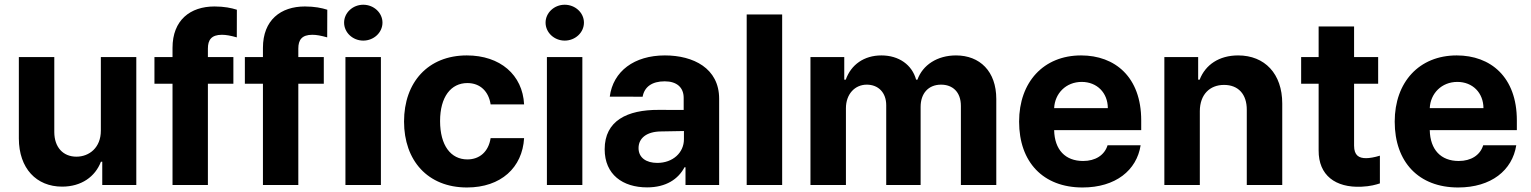

<svg xmlns="http://www.w3.org/2000/svg" viewBox="-20 -789 6529 819"><path d="M410.2 -232.2C410.5 -159.1 360.4 -120.7 306.1 -120.7C248.9 -120.7 212 -160.9 211.6 -225.1V-545.5H60.4V-198.2C60.7 -70.7 135.3 7.1 245 7.1C327.1 7.1 386 -35.2 410.5 -99.1H416.2V0H561.4V-545.5H410.2Z M975.5 -545.5H866.8V-582C866.8 -619 882.1 -640.6 926.5 -640.6C944.6 -640.6 963.1 -637.1 990.1 -629.6L990.4 -747.5C967 -755 936.4 -761.4 894.9 -761.4C791.9 -761.4 715.9 -703.5 715.9 -584.9V-545.5H638.8V-431.8H715.9V0H866.8V-431.8H975.5Z M1361.2 -545.5H1252.5V-582C1252.5 -619 1267.8 -640.6 1312.1 -640.6C1330.3 -640.6 1348.7 -637.1 1375.7 -629.6L1376.1 -747.5C1352.6 -755 1322.1 -761.4 1280.5 -761.4C1177.6 -761.4 1101.6 -703.5 1101.6 -584.9V-545.5H1024.5V-431.8H1101.6V0H1252.5V-431.8H1361.2Z M1453.5 0H1604.8V-545.5H1453.5ZM1447.8 -692.5C1447.8 -650.2 1484.7 -615.8 1529.5 -615.8C1574.6 -615.8 1611.5 -650.2 1611.5 -692.5C1611.5 -734.4 1574.6 -768.8 1529.5 -768.8C1484.7 -768.8 1447.8 -734.4 1447.8 -692.5Z M1971.9 10.7C2117.2 10.7 2208.5 -74.6 2215.6 -199.9H2072.8C2063.9 -141.7 2025.6 -109 1973.7 -109C1903.1 -109 1857.2 -168.3 1857.2 -272.7C1857.2 -375.7 1903.4 -434.7 1973.7 -434.7C2029.1 -434.7 2064.6 -398.1 2072.8 -343.8H2215.6C2209.2 -469.8 2113.6 -552.6 1971.2 -552.6C1805.8 -552.6 1703.5 -437.9 1703.5 -270.6C1703.5 -104.8 1804 10.7 1971.9 10.7Z M2312.9 0H2464.1V-545.5H2312.9ZM2307.2 -692.5C2307.2 -650.2 2344.1 -615.8 2388.8 -615.8C2433.9 -615.8 2470.9 -650.2 2470.9 -692.5C2470.9 -734.4 2433.9 -768.8 2388.8 -768.8C2344.1 -768.8 2307.2 -734.4 2307.2 -692.5Z M2740.4 10.3C2821 10.3 2873.2 -24.9 2899.9 -75.6H2904.1V0H3047.6V-367.9C3047.6 -497.9 2937.5 -552.6 2816.1 -552.6C2685.4 -552.6 2595.2 -485.1 2581 -376.8L2721.2 -376.4C2728.7 -418.3 2761 -442.1 2815.3 -442.1C2866.8 -442.1 2896.3 -416.2 2896.3 -371.4V-320L2789.8 -320.3C2655.5 -321 2559.3 -274.1 2559.3 -152.3C2559.3 -44.4 2636.4 10.3 2740.4 10.3ZM2703.8 -157.3C2703.8 -199.9 2738.6 -227.3 2797.9 -228.3L2897.4 -230.1V-195C2897.4 -137.8 2850.1 -94.1 2783.7 -94.1C2737.2 -94.1 2703.8 -115.8 2703.8 -157.3Z M3316.4 -727.3H3165.1V0H3316.4Z M3437.1 0H3588.4V-327.4C3588.4 -387.8 3626.8 -427.9 3677.2 -427.9C3726.9 -427.9 3760.3 -393.8 3760.3 -340.2V0H3907V-333.1C3907 -389.6 3939.3 -427.9 3994.3 -427.9C4042.6 -427.9 4078.8 -397.7 4078.8 -337V0H4229.8V-366.8C4229.8 -485.1 4159.4 -552.6 4057.9 -552.6C3978 -552.6 3915.8 -511.7 3893.5 -449.2H3887.8C3870.4 -512.4 3814.6 -552.6 3739.7 -552.6C3666.2 -552.6 3610.4 -513.5 3587.7 -449.2H3581.3V-545.5H3437.1Z M4597.7 10.7C4738.6 10.7 4828.8 -62.5 4845.5 -169.4H4704.5C4691.4 -126.8 4652.3 -102.3 4600.1 -102.3C4524.1 -102.3 4478.3 -150.2 4476.6 -234H4848V-275.6C4848 -460.9 4735.8 -552.6 4591.6 -552.6C4431.1 -552.6 4327.1 -438.6 4327.1 -270.2C4327.1 -97.3 4429.7 10.7 4597.7 10.7ZM4476.6 -327.8C4479.4 -390.3 4527 -439.6 4594.1 -439.6C4659.8 -439.6 4705.3 -392.8 4705.6 -327.8Z M5098 -315.3C5098.4 -385.7 5140.3 -426.8 5201.3 -426.8C5262.1 -426.8 5298.7 -387.1 5298.3 -320.3V0H5449.6V-347.3C5449.6 -474.4 5375 -552.6 5261.4 -552.6C5180.4 -552.6 5121.8 -512.8 5097.3 -449.2H5090.9V-545.5H4946.7V0H5098Z M5858.7 -545.5H5756V-676.1H5604.8V-545.5H5530.2V-431.8H5604.8V-147.7C5604 -40.8 5676.8 12.1 5786.6 7.5C5825.6 6 5850.9 -1.8 5866.1 -6.7V-125C5843.7 -117.9 5821.4 -114.3 5807.2 -114.3C5777 -114.3 5756 -125.7 5756 -167.6V-431.8H5858.7Z M6199.9 10.7C6340.9 10.7 6431.1 -62.5 6447.8 -169.4H6306.8C6293.7 -126.8 6254.6 -102.3 6202.4 -102.3C6126.4 -102.3 6080.6 -150.2 6078.8 -234H6450.3V-275.6C6450.3 -460.9 6338.1 -552.6 6193.9 -552.6C6033.4 -552.6 5929.3 -438.6 5929.3 -270.2C5929.3 -97.3 6032 10.7 6199.9 10.7ZM6078.8 -327.8C6081.7 -390.3 6129.3 -439.6 6196.4 -439.6C6262.1 -439.6 6307.5 -392.8 6307.9 -327.8Z"/></svg>

Font: Magic Ui Pro
Style: Bold
Weight: 700
Designer: Stefan Endress, Andreas Faust
Version: Version 1.000;FEAKit 1.0